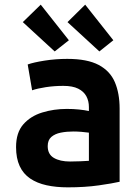

<svg xmlns="http://www.w3.org/2000/svg" viewBox="-20 -793 600 825"><path d="M271 12Q221 12 180 3Q139 -6 109.5 -26Q80 -46 64.5 -79.5Q49 -113 49 -161Q49 -223 80 -258.5Q111 -294 161 -309.5Q211 -325 267 -325Q295 -325 319 -322.5Q343 -320 362 -316V-333Q362 -359 351 -379.5Q340 -400 316 -412Q292 -424 252 -424Q213 -424 177 -418.5Q141 -413 118 -405L99 -516Q124 -525 171.5 -532.5Q219 -540 269 -540Q355 -540 404 -514Q453 -488 473.5 -440Q494 -392 494 -326V-12Q464 -5 404.5 3.5Q345 12 271 12ZM281 -99Q303 -99 324.5 -100Q346 -101 362 -102V-223Q349 -225 330 -226.5Q311 -228 295 -228Q266 -228 241 -223Q216 -218 200.5 -204.5Q185 -191 185 -165Q185 -130 211.5 -114.5Q238 -99 281 -99ZM215 -572 78 -698 155 -773 276 -620ZM407 -572 270 -698 346 -773 467 -620Z"/></svg>

Font: Ubuntu Sans Mono
Style: Bold
Weight: 700
Monospace: yes
Designer: Dalton Maag Ltd
Foundry: Dalton Maag Ltd
Version: Version 1.006